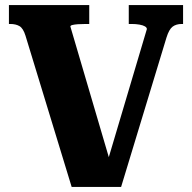

<svg xmlns="http://www.w3.org/2000/svg" viewBox="-20 -730 752 753"><path d="M424 -55 397 -81 556 -616Q556 -622 548.5 -626.5Q541 -631 527 -633.5Q513 -636 496 -636H485V-710H698V-636H693Q671 -636 657 -625.5Q643 -615 633 -583L455 3H261L80 -590Q71 -619 56.5 -627.5Q42 -636 20 -636H15V-710H330V-636H317Q299 -636 285.5 -635Q272 -634 264 -632Q256 -630 256 -626Z"/></svg>

Font: Roboto Serif SemiCondensed
Style: Bold
Weight: 700
Width: 4
Designer: Greg Gazdowicz
Foundry: Commercial Type
Version: Version 1.007